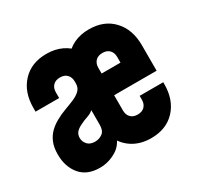

<svg xmlns="http://www.w3.org/2000/svg" viewBox="-127 -715 910 881"><g transform="rotate(-30 327.5 -275.0)"><path d="M167 13Q99.5 13 64.2 -29.2Q29 -71.5 29 -136.5Q29 -174 40 -200Q51 -226 69.2 -243.8Q87.5 -261.5 110 -274Q135.5 -288.5 162.5 -298.2Q189.5 -308 212.5 -317.8Q235.5 -327.5 249.8 -341.5Q264 -355.5 264 -378V-388Q264 -410.5 251 -424.2Q238 -438 214 -438Q190 -438 177 -424.2Q164 -410.5 164 -388V-358H39V-378Q39 -461.5 86.5 -512.2Q134 -563 214 -563Q259 -563 294.5 -546.2Q330 -529.5 354 -498H301Q323.5 -529.5 358.8 -546.2Q394 -563 439 -563Q519.5 -563 566.8 -512.2Q614 -461.5 614 -378V-243H389V-162Q389 -139.5 402 -125.8Q415 -112 439 -112Q463 -112 476 -125.8Q489 -139.5 489 -162V-182H614V-172Q614 -89 566.8 -38Q519.5 13 439 13Q380.5 13 338.2 -15.2Q296 -43.5 278 -92L312 -103Q300 -40 257.5 -13.5Q215 13 167 13ZM208 -102Q229 -102 246.5 -114.5Q264 -127 264 -159V-236Q251 -224.5 232 -218.2Q213 -212 193 -202Q173 -192.5 163.5 -180.8Q154 -169 154 -152Q154 -132.5 167.5 -117.2Q181 -102 208 -102ZM389 -358H489V-388Q489 -410.5 476 -424.2Q463 -438 439 -438Q415 -438 402 -424.2Q389 -410.5 389 -388Z"/></g></svg>

Font: Mohave Light
Style: Bold
Weight: 700
Version: Version 2.003